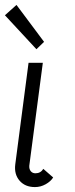

<svg xmlns="http://www.w3.org/2000/svg" viewBox="-30 -755 303 780"><path d="M114 -51Q135 -51 146 -69L186 -34Q176 -18 155.5 -6.5Q135 5 112 5Q72 5 49.5 -21Q27 -47 32 -87L86 -500H144L89 -82Q88 -68 95 -59.5Q102 -51 114 -51ZM-10 -693 37 -735 149 -585 118 -555Z"/></svg>

Font: Bellota
Style: Italic
Weight: 400
Italic angle: -7.5°
Designer: Kemie Guaida
Foundry: Kemie Guaida
Version: Version 4.001